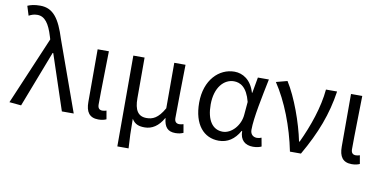

<svg xmlns="http://www.w3.org/2000/svg" viewBox="-89 -1078 3094 1547"><g transform="rotate(10 1458.5 -304.5)"><path d="M115 9 292 -451H297L447 0H544L338 -574C289 -730 236 -809 128 -809C80 -809 51 -801 25 -790L49 -713C68 -723 88 -732 118 -732C180 -732 217 -678 247 -578L254 -555L18 0Z M747 13C778 13 797 7 812 0L800 -69C788 -65 777 -63 767 -63C744 -63 729 -75 729 -106C729 -237 734 -396 736 -543H644V-112C644 -32 673 13 747 13Z M936 200H1028C1022 114 1021 66 1020 -41C1046 2 1081 11 1126 11C1185 11 1238 -22 1277 -92H1279C1286 -19 1315 13 1377 13C1407 13 1425 7 1442 0L1430 -69C1416 -65 1406 -63 1396 -63C1373 -63 1357 -75 1357 -106C1357 -237 1361 -396 1363 -543H1271V-171C1221 -82 1176 -66 1127 -66C1057 -66 1028 -115 1028 -210V-543H936Z M1732 13C1803 13 1860 -24 1901 -97H1905C1905 -22 1948 13 2012 13C2044 13 2067 6 2081 -1L2068 -71C2057 -66 2043 -63 2031 -63C2001 -63 1977 -82 1977 -119C1977 -218 2016 -400 2045 -543H1955L1932 -414H1929C1899 -517 1829 -557 1762 -557C1636 -557 1524 -448 1524 -262C1524 -83 1609 13 1732 13ZM1751 -64C1667 -64 1618 -136 1618 -263C1618 -406 1692 -480 1771 -480C1822 -480 1878 -453 1908 -335L1899 -232C1893 -140 1822 -64 1751 -64Z M2313 0H2403C2513 -191 2575 -354 2603 -543H2512C2499 -396 2442 -233 2376 -93H2371C2341 -241 2270 -439 2195 -557L2104 -533C2197 -394 2273 -199 2313 0Z M2820 13C2851 13 2870 7 2885 0L2873 -69C2861 -65 2850 -63 2840 -63C2817 -63 2802 -75 2802 -106C2802 -237 2807 -396 2809 -543H2717V-112C2717 -32 2746 13 2820 13Z"/></g></svg>

Font: Noto Sans CJK JP
Style: Regular
Weight: 400
Designer: Ryoko NISHIZUKA 西塚涼子 (kana, bopomofo & ideographs); Paul D. Hunt (Latin, Greek & Cyrillic); Sandoll Communications 산돌커뮤니
Foundry: Adobe
Version: Version 2.004;hotconv 1.0.118;makeotfexe 2.5.65603